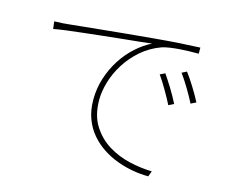

<svg xmlns="http://www.w3.org/2000/svg" viewBox="-101 -838 1201 1003"><g transform="rotate(15 500.0 -336.0)"><path d="M92 -631 97 -591Q122 -596 164 -601.5Q206 -607 256.5 -612.5Q307 -618 361 -624Q415 -630 464.5 -635Q514 -640 554 -644Q594 -648 616 -651Q573 -630 533 -594Q493 -558 462.5 -511Q432 -464 413.5 -407.5Q395 -351 395 -289Q395 -232 412 -186.5Q429 -141 458.5 -106.5Q488 -72 526 -47Q564 -22 606.5 -6.5Q649 9 692.5 16.5Q736 24 776 24L787 -6Q729 -7 665.5 -21.5Q602 -36 548.5 -69Q495 -102 460 -157.5Q425 -213 425 -297Q425 -341 440 -392.5Q455 -444 485.5 -493Q516 -542 562 -582.5Q608 -623 669 -645Q688 -651 712.5 -654.5Q737 -658 763 -660Q789 -662 815.5 -662.5Q842 -663 865 -663V-696Q817 -694 758 -690.5Q699 -687 612 -679Q543 -673 472 -666Q401 -659 340.5 -653Q280 -647 235 -642.5Q190 -638 172 -636Q157 -634 138.5 -633Q120 -632 92 -631ZM830 -557 804 -544Q815 -529 827 -510.5Q839 -492 850.5 -473Q862 -454 872.5 -435Q883 -416 891 -400L919 -414Q910 -432 898 -452.5Q886 -473 874 -492.5Q862 -512 850.5 -528.5Q839 -545 830 -557ZM723 -519 696 -506Q707 -491 718.5 -472.5Q730 -454 741 -435Q752 -416 762.5 -397Q773 -378 781 -362L809 -376Q800 -394 788.5 -414.5Q777 -435 765 -454.5Q753 -474 742 -490.5Q731 -507 723 -519Z"/></g></svg>

Font: Spoqa Han Sans Neo Thin
Style: Regular
Weight: 100
Designer: [Spoqa Han Sans Neo] Dong-huui Kim  Younghwa Kang  Yujin Lee  [Noto Sans] Ryoko NISHIZUKA  (kana & ideographs); Paul D. 
Foundry: Spoqa (http://www.spoqa-han-sans.com)
Version: Version 1.100;hotconv 1.0.109;makeotfexe 2.5.65596